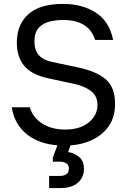

<svg xmlns="http://www.w3.org/2000/svg" viewBox="-20 -732 654 981"><path d="M310 12Q196 12 125 -40Q54 -92 40 -184H132Q148 -131 196.5 -100.5Q245 -70 312 -70Q389 -70 433.5 -106.5Q478 -143 478 -196Q478 -242 444 -267.5Q410 -293 356 -304L226 -332Q142 -350 104 -395.5Q66 -441 66 -514Q66 -606 124.5 -659Q183 -712 302 -712Q400 -712 469.5 -667.5Q539 -623 558 -528H466Q449 -581 407.5 -605.5Q366 -630 302 -630Q266 -630 232.5 -621.5Q199 -613 177.5 -589.5Q156 -566 156 -520Q156 -475 178.5 -450Q201 -425 244 -416L376 -388Q470 -369 519 -328Q568 -287 568 -202Q568 -132 533.5 -84.5Q499 -37 440.5 -12.5Q382 12 310 12ZM277 0H344L328 45Q356 48 382.5 68.5Q409 89 409 131Q409 173 378.5 201Q348 229 286 229H231V167H284Q332 167 332 129Q332 111 319 102.5Q306 94 286 94H250V73Z"/></svg>

Font: Liter
Style: Regular
Weight: 400
Designer: Anton Skugarov
Foundry: skugi
Version: Version 1.004; ttfautohint (v1.8.4.7-5d5b)